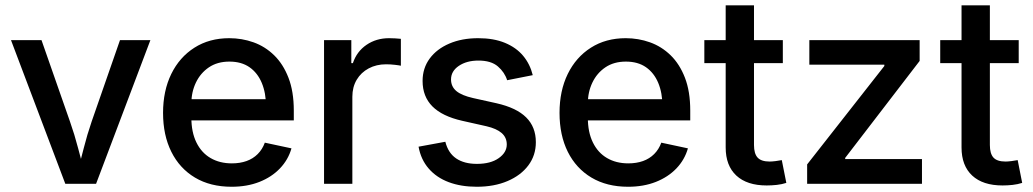

<svg xmlns="http://www.w3.org/2000/svg" viewBox="-20 -694 3899 725"><path d="M226.6 0 21.5 -542.5H136.7L244.1 -235.4Q261.7 -185.5 274.7 -135.3Q287.6 -85 301.3 -35.6H270Q283.7 -85 296.4 -135.3Q309.1 -185.5 326.2 -235.4L433.1 -542.5H547.9L342.8 0Z M854.5 11.2Q774.4 11.2 716.3 -23.4Q658.2 -58.1 627 -120.8Q595.7 -183.6 595.7 -267.6Q595.7 -351.1 626.7 -414.6Q657.7 -478 714.1 -513.9Q770.5 -549.8 845.7 -549.8Q893.6 -549.8 937.3 -534.2Q981 -518.6 1015.1 -485.4Q1049.3 -452.1 1069.3 -400.4Q1089.4 -348.6 1089.4 -276.4V-239.3H654.3V-319.3H1034.2L984.4 -293Q984.4 -342.8 968.5 -380.9Q952.6 -418.9 922.1 -440.2Q891.6 -461.4 846.2 -461.4Q800.8 -461.4 768.8 -439.7Q736.8 -418 719.7 -382.1Q702.6 -346.2 702.6 -303.2V-250Q702.6 -194.8 721.7 -156Q740.7 -117.2 775.1 -97.2Q809.6 -77.1 855.5 -77.1Q886.2 -77.1 910.9 -85.9Q935.5 -94.7 953.1 -112.3Q970.7 -129.9 980 -155.3L1080.6 -133.8Q1068.4 -90.8 1037.1 -58.1Q1005.9 -25.4 959.5 -7.1Q913.1 11.2 854.5 11.2Z M1203.6 0V-542.5H1306.6V-455.6H1312.5Q1327.1 -499.5 1364 -524.7Q1400.9 -549.8 1449.2 -549.8Q1459.5 -549.8 1472.4 -549.1Q1485.4 -548.3 1493.7 -547.4V-445.8Q1487.8 -447.3 1471.2 -449.2Q1454.6 -451.2 1437.5 -451.2Q1401.4 -451.2 1372.3 -435.8Q1343.3 -420.4 1326.9 -392.8Q1310.5 -365.2 1310.5 -328.6V0Z M1780.3 11.2Q1720.7 11.2 1674.6 -6.1Q1628.4 -23.4 1598.9 -57.4Q1569.3 -91.3 1560.5 -140.1L1661.6 -158.7Q1672.4 -116.2 1702.6 -95.7Q1732.9 -75.2 1780.8 -75.2Q1832.5 -75.2 1863 -96.7Q1893.6 -118.2 1893.6 -148.4Q1893.6 -174.8 1874.3 -191.7Q1855 -208.5 1816.9 -217.3L1725.6 -237.8Q1649.9 -254.9 1612.8 -292.2Q1575.7 -329.6 1575.7 -388.2Q1575.7 -436.5 1602.5 -472.9Q1629.4 -509.3 1676.8 -529.5Q1724.1 -549.8 1785.6 -549.8Q1844.2 -549.8 1886.7 -532.2Q1929.2 -514.6 1955.3 -483.4Q1981.4 -452.1 1991.7 -410.2L1895 -391.1Q1885.7 -420.9 1860.1 -443.1Q1834.5 -465.3 1786.6 -465.3Q1742.2 -465.3 1712.6 -445.3Q1683.1 -425.3 1683.1 -394Q1683.1 -367.2 1703.1 -350.3Q1723.1 -333.5 1766.6 -323.7L1854.5 -304.2Q1930.2 -287.1 1966.8 -250.7Q2003.4 -214.4 2003.4 -157.2Q2003.4 -107.4 1975.1 -69.6Q1946.8 -31.7 1896.5 -10.3Q1846.2 11.2 1780.3 11.2Z M2351.6 11.2Q2271.5 11.2 2213.4 -23.4Q2155.3 -58.1 2124 -120.8Q2092.8 -183.6 2092.8 -267.6Q2092.8 -351.1 2123.8 -414.6Q2154.8 -478 2211.2 -513.9Q2267.6 -549.8 2342.8 -549.8Q2390.6 -549.8 2434.3 -534.2Q2478 -518.6 2512.2 -485.4Q2546.4 -452.1 2566.4 -400.4Q2586.4 -348.6 2586.4 -276.4V-239.3H2151.4V-319.3H2531.2L2481.4 -293Q2481.4 -342.8 2465.6 -380.9Q2449.7 -418.9 2419.2 -440.2Q2388.7 -461.4 2343.3 -461.4Q2297.9 -461.4 2265.9 -439.7Q2233.9 -418 2216.8 -382.1Q2199.7 -346.2 2199.7 -303.2V-250Q2199.7 -194.8 2218.8 -156Q2237.8 -117.2 2272.2 -97.2Q2306.6 -77.1 2352.5 -77.1Q2383.3 -77.1 2408 -85.9Q2432.6 -94.7 2450.2 -112.3Q2467.8 -129.9 2477.1 -155.3L2577.6 -133.8Q2565.4 -90.8 2534.2 -58.1Q2502.9 -25.4 2456.5 -7.1Q2410.2 11.2 2351.6 11.2Z M2936 -542.5V-455.6H2639.6V-542.5ZM2720.2 -673.8H2827.1V-146.5Q2827.1 -113.8 2840.8 -98.9Q2854.5 -84 2886.2 -84Q2895 -84 2908.7 -85.7Q2922.4 -87.4 2932.1 -89.4L2949.2 -3.4Q2932.6 2 2913.1 4.2Q2893.6 6.3 2875 6.3Q2800.8 6.3 2760.5 -31Q2720.2 -68.4 2720.2 -137.2Z M3027.8 0V-73.2L3319.3 -444.8V-449.7H3036.1V-542.5H3452.6V-463.9L3171.4 -97.7V-93.3H3461.4V0Z M3826.7 -542.5V-455.6H3530.3V-542.5ZM3610.8 -673.8H3717.8V-146.5Q3717.8 -113.8 3731.4 -98.9Q3745.1 -84 3776.9 -84Q3785.6 -84 3799.3 -85.7Q3813 -87.4 3822.8 -89.4L3839.8 -3.4Q3823.2 2 3803.7 4.2Q3784.2 6.3 3765.6 6.3Q3691.4 6.3 3651.1 -31Q3610.8 -68.4 3610.8 -137.2Z"/></svg>

Font: Inter 16pt Medium
Style: Regular
Weight: 500
Version: Version 4.001;git-66647c0bb